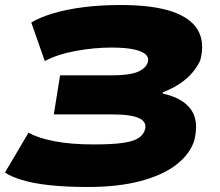

<svg xmlns="http://www.w3.org/2000/svg" viewBox="-29 -736 877 767"><path d="M322 11Q237 11 171 4Q105 -3 59 -17Q13 -31 -9 -47L85 -206Q121 -185 187.5 -172Q254 -159 345 -159Q418 -159 460.5 -165Q503 -171 523.5 -184Q544 -197 550 -218Q559 -248 527.5 -263.5Q496 -279 417 -279H186L211 -435H417Q487 -435 520 -448.5Q553 -462 561 -486Q567 -505 553.5 -518Q540 -531 506.5 -538.5Q473 -546 416 -546Q347 -546 273.5 -532.5Q200 -519 150 -492L96 -646Q129 -666 181 -682Q233 -698 302.5 -707Q372 -716 453 -716Q580 -716 656.5 -690.5Q733 -665 761.5 -615.5Q790 -566 771 -495Q762 -474 742.5 -449.5Q723 -425 692.5 -404Q662 -383 621 -367L622 -362Q703 -344 735 -297Q767 -250 746 -171Q727 -117 672.5 -76Q618 -35 529.5 -12Q441 11 322 11Z"/></svg>

Font: Nunito Sans 7pt Expanded Black
Style: Italic
Weight: 900
Width: 7
Italic angle: -9°
Designer: Vernon Adams
Foundry: Vernon Adams
Version: Version 3.101;gftools[0.9.27]